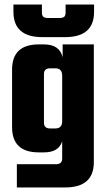

<svg xmlns="http://www.w3.org/2000/svg" viewBox="-20 -690 474 843"><path d="M268 -670H393V-638Q393 -527 266 -527H166Q39 -527 39 -638V-670H164V-635Q164 -622 170 -616.5Q176 -611 191 -611H241Q256 -611 262 -616.5Q268 -622 268 -635ZM255 -495H392V22Q392 133 266 133H54V31H226Q253 31 253 6V-70Q238 -21 174 -21H150Q33 -21 33 -132V-384Q33 -495 150 -495H174Q241 -495 255 -439ZM200 -126H223Q253 -126 253 -158V-358Q253 -390 223 -390H200Q173 -390 173 -365V-151Q173 -126 200 -126Z"/></svg>

Font: Teko SemiBold
Style: Regular
Weight: 600
Designer: Manushi Parikh, Jonny Pinhorn
Foundry: Indian Type Foundry
Version: Version 1.106;PS 1.0;hotconv 1.0.78;makeotf.lib2.5.61930; tt